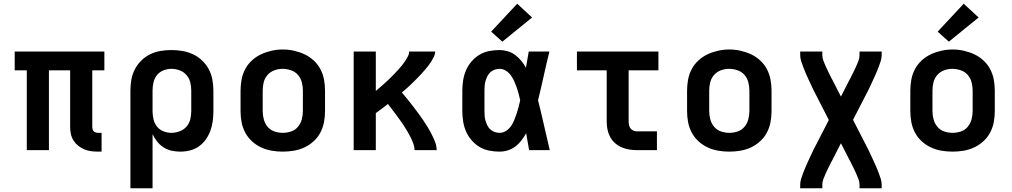

<svg xmlns="http://www.w3.org/2000/svg" viewBox="-20 -807 5440 1032"><path d="M507 8Q488 8 469 5.5Q450 3 432.5 -4.5Q415 -12 400 -24Q385 -36 375 -52Q365 -68 361 -86.5Q357 -105 357 -124V-429H243V0H124V-429H59V-530H541V-429H476V-124Q476 -118 477.5 -112Q479 -106 483.5 -101.5Q488 -97 494.5 -95Q501 -93 507 -93H526V8Z M681 205V-320Q681 -349 686 -378.5Q691 -408 704.5 -434Q718 -460 739 -481Q760 -502 786.5 -515Q813 -528 842 -533Q871 -538 901 -538Q931 -538 960.5 -533Q990 -528 1017 -515.5Q1044 -503 1066 -482Q1088 -461 1102 -435Q1116 -409 1121.5 -379.5Q1127 -350 1127 -320V-210Q1127 -183 1123.5 -156.5Q1120 -130 1111 -105Q1102 -80 1086.5 -58Q1071 -36 1049.5 -20.5Q1028 -5 1002 1.5Q976 8 949 8Q925 8 902 3Q879 -2 859 -15Q839 -28 824.5 -46.5Q810 -65 800 -86V205ZM901 -93Q923 -93 945 -101Q967 -109 982 -126Q997 -143 1002.5 -165Q1008 -187 1008 -210V-320Q1008 -343 1002.5 -365Q997 -387 982 -404Q967 -421 945.5 -429Q924 -437 901 -437Q879 -437 858 -428.5Q837 -420 823.5 -403Q810 -386 805 -364Q800 -342 800 -320V-210Q800 -188 805 -166Q810 -144 823.5 -127Q837 -110 858 -101.5Q879 -93 901 -93Z M1500 8Q1470 8 1440.5 3Q1411 -2 1384 -14.5Q1357 -27 1334.5 -47.5Q1312 -68 1298 -94.5Q1284 -121 1278.5 -150.5Q1273 -180 1273 -210V-320Q1273 -350 1278.5 -379.5Q1284 -409 1298 -435.5Q1312 -462 1334.5 -482.5Q1357 -503 1384 -515.5Q1411 -528 1440.5 -534.5Q1470 -541 1500 -541Q1530 -541 1559.5 -534.5Q1589 -528 1616 -515.5Q1643 -503 1665.5 -482.5Q1688 -462 1702 -435.5Q1716 -409 1721.5 -379.5Q1727 -350 1727 -320V-210Q1727 -180 1721.5 -150.5Q1716 -121 1702 -94.5Q1688 -68 1665.5 -47.5Q1643 -27 1616 -14.5Q1589 -2 1559.5 3Q1530 8 1500 8ZM1500 -93Q1523 -93 1545 -100.5Q1567 -108 1581.5 -125.5Q1596 -143 1602 -165Q1608 -187 1608 -210V-320Q1608 -343 1602 -365.5Q1596 -388 1581 -405Q1566 -422 1543.5 -429.5Q1521 -437 1499 -437Q1476 -437 1454.5 -429Q1433 -421 1418 -404Q1403 -387 1397.5 -365Q1392 -343 1392 -320V-210Q1392 -187 1398 -165Q1404 -143 1418.5 -125.5Q1433 -108 1455 -100.5Q1477 -93 1500 -93Z M1881 0V-530H2000V-318Q2011 -327 2021.5 -336.5Q2032 -346 2042.5 -355Q2053 -364 2063.5 -374Q2074 -384 2084 -394Q2094 -404 2103.5 -414Q2113 -424 2122.5 -434.5Q2132 -445 2141 -456Q2150 -467 2157.5 -478.5Q2165 -490 2172 -503Q2179 -516 2179 -530H2319Q2319 -516 2312.5 -502.5Q2306 -489 2298.5 -477Q2291 -465 2282 -453.5Q2273 -442 2263.5 -431Q2254 -420 2244.5 -409.5Q2235 -399 2224.5 -388.5Q2214 -378 2204 -368Q2194 -358 2183.5 -348Q2173 -338 2162 -328.5Q2151 -319 2140 -310Q2155 -292 2169.5 -274.5Q2184 -257 2198 -238.5Q2212 -220 2225.5 -202Q2239 -184 2252 -165Q2265 -146 2277 -126.5Q2289 -107 2299.5 -86.5Q2310 -66 2318.5 -44.5Q2327 -23 2327 0H2208Q2208 -18 2201.5 -35.5Q2195 -53 2187 -69Q2179 -85 2170 -100.5Q2161 -116 2151 -131Q2141 -146 2130.5 -161Q2120 -176 2109 -190.5Q2098 -205 2087 -219.5Q2076 -234 2065 -248Q2049 -235 2032.5 -223Q2016 -211 2000 -199V0Z M2665 8Q2637 8 2609 2.5Q2581 -3 2557 -17.5Q2533 -32 2514.5 -53.5Q2496 -75 2485 -100.5Q2474 -126 2469.5 -154Q2465 -182 2465 -210V-320Q2465 -348 2469.5 -376Q2474 -404 2485 -429.5Q2496 -455 2514.5 -476.5Q2533 -498 2557 -512.5Q2581 -527 2609 -532.5Q2637 -538 2665 -538Q2687 -538 2709 -531.5Q2731 -525 2749 -511.5Q2767 -498 2781.5 -480.5Q2796 -463 2807 -443Q2811 -465 2814.5 -486.5Q2818 -508 2822 -530H2933Q2917 -465 2902.5 -399Q2888 -333 2872 -268Q2889 -201 2904 -134Q2919 -67 2935 0H2824Q2820 -23 2816 -45.5Q2812 -68 2808 -91Q2797 -71 2783 -52.5Q2769 -34 2750.5 -20Q2732 -6 2710 1Q2688 8 2665 8ZM2665 -93Q2684 -93 2700 -103.5Q2716 -114 2726.5 -129Q2737 -144 2744 -161.5Q2751 -179 2757 -196.5Q2763 -214 2767.5 -232Q2772 -250 2776 -268Q2772 -286 2767.5 -303.5Q2763 -321 2757 -338Q2751 -355 2743.5 -371.5Q2736 -388 2725.5 -402.5Q2715 -417 2699 -427Q2683 -437 2665 -437Q2652 -437 2639 -432.5Q2626 -428 2616 -419Q2606 -410 2600 -398Q2594 -386 2590 -373Q2586 -360 2585 -346.5Q2584 -333 2584 -320V-210Q2584 -197 2585 -183.5Q2586 -170 2590 -157Q2594 -144 2600 -132Q2606 -120 2616 -111Q2626 -102 2639 -97.5Q2652 -93 2665 -93ZM2680 -583 2620 -637 2760 -787 2840 -713Z M3404 0Q3382 0 3361 -3.5Q3340 -7 3320.5 -15.5Q3301 -24 3285 -38.5Q3269 -53 3259 -72Q3249 -91 3245 -112Q3241 -133 3241 -155V-429H3081V-530H3519V-429H3359V-155Q3359 -145 3361 -135Q3363 -125 3369 -117Q3375 -109 3384.5 -105Q3394 -101 3404 -101H3511V0Z M3900 8Q3870 8 3840.5 3Q3811 -2 3784 -14.5Q3757 -27 3734.5 -47.5Q3712 -68 3698 -94.5Q3684 -121 3678.5 -150.5Q3673 -180 3673 -210V-320Q3673 -350 3678.5 -379.5Q3684 -409 3698 -435.5Q3712 -462 3734.5 -482.5Q3757 -503 3784 -515.5Q3811 -528 3840.5 -534.5Q3870 -541 3900 -541Q3930 -541 3959.5 -534.5Q3989 -528 4016 -515.5Q4043 -503 4065.5 -482.5Q4088 -462 4102 -435.5Q4116 -409 4121.5 -379.5Q4127 -350 4127 -320V-210Q4127 -180 4121.5 -150.5Q4116 -121 4102 -94.5Q4088 -68 4065.5 -47.5Q4043 -27 4016 -14.5Q3989 -2 3959.5 3Q3930 8 3900 8ZM3900 -93Q3923 -93 3945 -100.5Q3967 -108 3981.5 -125.5Q3996 -143 4002 -165Q4008 -187 4008 -210V-320Q4008 -343 4002 -365.5Q3996 -388 3981 -405Q3966 -422 3943.5 -429.5Q3921 -437 3899 -437Q3876 -437 3854.5 -429Q3833 -421 3818 -404Q3803 -387 3797.5 -365Q3792 -343 3792 -320V-210Q3792 -187 3798 -165Q3804 -143 3818.5 -125.5Q3833 -108 3855 -100.5Q3877 -93 3900 -93Z M4281 205V187Q4281 170 4286 154Q4291 138 4297 122.5Q4303 107 4309.5 91.5Q4316 76 4323 61Q4330 46 4337 31Q4344 16 4351 1L4435 -162L4351 -326Q4344 -341 4337 -356Q4330 -371 4323 -386Q4316 -401 4309.5 -416.5Q4303 -432 4297 -447.5Q4291 -463 4286 -479Q4281 -495 4281 -512V-530H4400V-512Q4400 -495 4406 -480Q4412 -465 4418.5 -450Q4425 -435 4432.5 -420Q4440 -405 4447 -391Q4447 -390 4447 -390Q4447 -390 4447 -390L4448 -389Q4448 -389 4448 -389Q4448 -389 4448 -389Q4448 -389 4448 -389Q4448 -389 4448 -389Q4449 -387 4450 -385Q4451 -383 4452 -381L4453 -380Q4453 -380 4453 -380Q4453 -380 4453 -380Q4454 -378 4455 -376Q4456 -374 4457 -372L4500 -288L4543 -372Q4544 -374 4545 -376Q4546 -378 4547 -380Q4548 -382 4549.5 -384.5Q4551 -387 4552 -389Q4552 -389 4552 -389Q4552 -389 4552 -389Q4552 -389 4552 -389Q4552 -389 4552 -389L4553 -390V-391Q4560 -405 4567.5 -420Q4575 -435 4581.5 -449.5Q4588 -464 4594 -479.5Q4600 -495 4600 -512V-530H4719V-512Q4719 -495 4714 -479Q4709 -463 4703 -447.5Q4697 -432 4690.5 -416.5Q4684 -401 4677 -386Q4670 -371 4663 -356Q4656 -341 4649 -326L4565 -163L4649 1Q4656 16 4663 31Q4670 46 4677 61Q4684 76 4690.5 91.5Q4697 107 4703 122.5Q4709 138 4714 154Q4719 170 4719 187V205H4600V187Q4600 170 4594 155Q4588 140 4581.5 125Q4575 110 4567.5 95Q4560 80 4553 66Q4553 65 4553 65Q4553 65 4553 65L4552 64Q4552 64 4552 64Q4552 64 4552 64Q4552 64 4552 64Q4552 64 4552 64Q4551 62 4550 60Q4549 58 4548 56L4547 55Q4547 55 4547 55Q4547 55 4547 55Q4546 53 4545 51Q4544 49 4543 47L4500 -37L4457 47Q4456 49 4455 51Q4454 53 4453 55Q4452 57 4450.5 59.5Q4449 62 4448 64Q4448 64 4448 64Q4448 64 4448 64L4447 65V66Q4440 80 4432.5 95Q4425 110 4418.5 124.5Q4412 139 4406 154.5Q4400 170 4400 187V205Z M5100 8Q5070 8 5040.5 3Q5011 -2 4984 -14.5Q4957 -27 4934.5 -47.5Q4912 -68 4898 -94.5Q4884 -121 4878.5 -150.5Q4873 -180 4873 -210V-320Q4873 -350 4878.5 -379.5Q4884 -409 4898 -435.5Q4912 -462 4934.5 -482.5Q4957 -503 4984 -515.5Q5011 -528 5040.5 -534.5Q5070 -541 5100 -541Q5130 -541 5159.5 -534.5Q5189 -528 5216 -515.5Q5243 -503 5265.5 -482.5Q5288 -462 5302 -435.5Q5316 -409 5321.5 -379.5Q5327 -350 5327 -320V-210Q5327 -180 5321.5 -150.5Q5316 -121 5302 -94.5Q5288 -68 5265.5 -47.5Q5243 -27 5216 -14.5Q5189 -2 5159.5 3Q5130 8 5100 8ZM5100 -93Q5123 -93 5145 -100.5Q5167 -108 5181.5 -125.5Q5196 -143 5202 -165Q5208 -187 5208 -210V-320Q5208 -343 5202 -365.5Q5196 -388 5181 -405Q5166 -422 5143.5 -429.5Q5121 -437 5099 -437Q5076 -437 5054.5 -429Q5033 -421 5018 -404Q5003 -387 4997.5 -365Q4992 -343 4992 -320V-210Q4992 -187 4998 -165Q5004 -143 5018.5 -125.5Q5033 -108 5055 -100.5Q5077 -93 5100 -93ZM5080 -583 5020 -637 5160 -787 5240 -713Z"/></svg>

Font: Iosevka Curly Extended
Style: Bold
Weight: 700
Width: 7
Monospace: yes
Designer: Belleve Invis
Foundry: Belleve Invis
Version: Version 11.1.0; ttfautohint (v1.8.3)